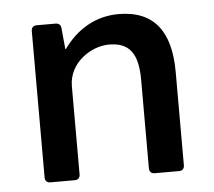

<svg xmlns="http://www.w3.org/2000/svg" viewBox="-41 -522 632 566"><g transform="rotate(-5 274.5 -238.5)"><path d="M329.1 -476.6C262.7 -476.6 206.1 -444.3 166 -387.7H164.1L158.2 -450.2C157.2 -460 151.4 -464.8 141.6 -464.8H85.9C76.2 -464.8 70.3 -459 70.3 -449.2V-15.6C70.3 -5.9 76.2 0 85.9 0H158.2C168 0 173.8 -5.9 173.8 -15.6V-276.4C173.8 -347.7 242.2 -389.6 293 -389.6C352.5 -389.6 378.9 -357.4 378.9 -278.3V-15.6C378.9 -5.9 384.8 0 394.5 0H466.8C476.6 0 482.4 -5.9 482.4 -15.6V-292C482.4 -410.2 435.5 -476.6 329.1 -476.6Z"/></g></svg>

Font: Ed Sans Neue Medium
Style: Regular
Weight: 500
Designer: Stephen Hutchings
Version: Version 1.004;PS 001.004;hotconv 1.0.88;makeotf.lib2.5.64775